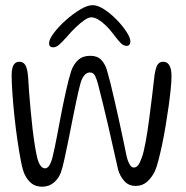

<svg xmlns="http://www.w3.org/2000/svg" viewBox="-20 -706 703 726"><path d="M139 0Q117 0 101 -11.2Q85 -22.5 73 -47Q66 -62 59.2 -96.2Q52.5 -130.5 46 -175Q39.5 -219.5 34.5 -266.8Q29.5 -314 26.8 -355Q24 -396 24 -422Q24 -438 27 -449.2Q30 -460.5 36.5 -466.5Q43 -472.5 53.5 -472.5Q68.5 -472.5 76.2 -459.2Q84 -446 86.5 -412Q87.5 -390 90 -358Q92.5 -326 95.8 -289.8Q99 -253.5 103.2 -218Q107.5 -182.5 112.2 -153.2Q117 -124 121.5 -106.5Q126.5 -88.5 133.8 -79Q141 -69.5 150 -69.5Q159.5 -69.5 166.5 -80.5Q173.5 -91.5 178.5 -111Q186.5 -144 194.5 -186.2Q202.5 -228.5 211.2 -273.8Q220 -319 229.5 -362Q239 -405 249.5 -438.5Q259 -464.5 276.2 -479.8Q293.5 -495 321.5 -495Q348 -495 362.2 -480.2Q376.5 -465.5 383.5 -443.5Q389.5 -423.5 397.8 -391Q406 -358.5 414.5 -320.2Q423 -282 431.5 -244Q440 -206 446.5 -174.2Q453 -142.5 457 -123.5Q462 -98.5 469.5 -85.5Q477 -72.5 485.5 -72.5Q495.5 -72.5 502.5 -81.5Q509.5 -90.5 516.5 -111Q523.5 -130.5 530.5 -168.2Q537.5 -206 543.5 -251.8Q549.5 -297.5 555 -342Q560.5 -386.5 564 -419.5Q568.5 -450.5 575.8 -461.5Q583 -472.5 596.5 -472.5Q603.5 -472.5 609.2 -469.8Q615 -467 619.2 -460.8Q623.5 -454.5 626 -444Q628.5 -433.5 628.5 -418.5Q628.5 -399 625.5 -369Q622.5 -339 617.5 -303Q612.5 -267 606.2 -229.8Q600 -192.5 592.8 -158.2Q585.5 -124 578.5 -97.5Q571.5 -71 565 -57Q552 -32 534.8 -17.5Q517.5 -3 493 -3Q466 -3 449.5 -22Q433 -41 426.5 -65Q419 -96.5 409.8 -138.8Q400.5 -181 390 -226.5Q379.5 -272 369.2 -314Q359 -356 351 -386.5Q346 -405.5 339.8 -418.8Q333.5 -432 320 -432Q307 -432 297.5 -419.5Q288 -407 283 -386Q277 -363.5 269.5 -328.5Q262 -293.5 254.2 -253.8Q246.5 -214 238.5 -174.8Q230.5 -135.5 223.5 -103.8Q216.5 -72 210.5 -54.5Q202.5 -32 184 -16Q165.5 0 139 0ZM181 -527Q165.5 -527 165.5 -542.5Q165.5 -557 183.2 -580.8Q201 -604.5 228 -628.8Q255 -653 282.8 -669.8Q310.5 -686.5 330.5 -686.5Q349.5 -686.5 373.8 -670.8Q398 -655 420.8 -631.8Q443.5 -608.5 458.2 -585.8Q473 -563 473 -549.5Q473 -541.5 469.2 -537Q465.5 -532.5 459 -532.5Q447 -532.5 436.2 -543.5Q425.5 -554.5 407.5 -578.5Q395.5 -594.5 381 -608.8Q366.5 -623 352 -631.8Q337.5 -640.5 325 -640.5Q314.5 -640.5 299 -629.8Q283.5 -619 266 -602.2Q248.5 -585.5 233 -567Q213 -544.5 202.2 -535.8Q191.5 -527 181 -527Z"/></svg>

Font: Gluten Thin ExtraLight
Style: Regular
Weight: 250
Version: Version 1.300